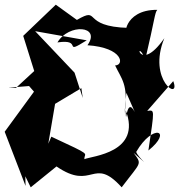

<svg xmlns="http://www.w3.org/2000/svg" viewBox="-34 -752 764 819"><path d="M74 0 97 47 207 -42C363 65 362 -89 485 47C568 -63 573 -49 536 -100C626 -22 554 -80 547 -104C619 -228 705 -195 599 -110C626 -293 626 -282 594 -279L705 -406C739 -318 593 -409 667 -589C555 -429 539 -602 586 -500C626 -668 626 -699 637 -710C487 -712 494 -576 515 -633C309 -638 398 -727 294 -667L204 -732L65 -599L112 -449L34 -377L2 -378L90 -385L111 -361L-14 -190L75 41ZM505 -356 541 -274C502 -349 505 -193 502 -282C572 -100 358 -87 326 -73C324 -104 368 -84 185 -169L172 -139L201 -309L313 -376L319 -334L284 -442L116 -619L336 -580C229 -513 324 -588 211 -571C259 -653 399 -643 339 -559C492 -549 497 -473 457 -473C482 -418 516 -392 497 -267Z"/></svg>

Font: Asimov Silicon
Style: Regular
Weight: 400
Designer: Google
Version: Version 2.000980; 2014